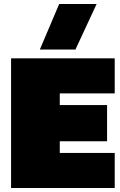

<svg xmlns="http://www.w3.org/2000/svg" viewBox="-20 -934 595 954"><path d="M178 -688 274 -914H460L355 -688ZM35 0V-644H550V-470H277V-412H512V-232H277V-174H550V0Z"/></svg>

Font: Kanit Black
Style: Regular
Weight: 900
Designer: Katatrad Team
Foundry: CadsonDemak
Version: Version 2.000; ttfautohint (v1.8.3)